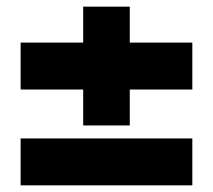

<svg xmlns="http://www.w3.org/2000/svg" viewBox="-20 -693 640 577"><path d="M230 -673H370V-565H558V-424H370V-316H230V-424H42V-565H230ZM42 -136V-277H558V-136Z"/></svg>

Font: Cooper Hewitt
Style: Bold
Weight: 711
Designer: Village Type and Design LLC
Foundry: Cooper Hewitt Smithsonian Design Museum
Version: 1.000